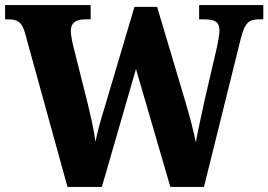

<svg xmlns="http://www.w3.org/2000/svg" viewBox="-23 -734 1054 754"><path d="M75 -605 242 0H377L511 -463L646 0H778L922 -580C938 -646 956 -658 993 -658H1011V-714H759V-658H781C822 -658 839 -646 839 -614C839 -599 833 -569 829 -549L782 -347C769 -287 754 -220 746 -175C738 -216 723 -275 704 -338L594 -707H505L386 -306C371 -257 360 -219 352 -177C347 -218 332 -283 321 -329L265 -552C260 -571 255 -601 255 -612C255 -644 274 -658 311 -658H333V-714H-3V-658H9C45 -658 64 -647 75 -605Z"/></svg>

Font: Noto Serif Tamil SemiCondensed ExtraBold
Style: Regular
Weight: 800
Width: 4
Designer: Indian Type Foundry, Tom Grace, and the Monotype Design Team
Foundry: Monotype Imaging Inc.
Version: Version 2.004